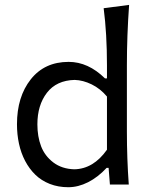

<svg xmlns="http://www.w3.org/2000/svg" viewBox="-20 -764 618 795"><path d="M262.7 11.2Q221.2 11.2 186.3 -2.4Q151.4 -16.1 126.5 -40.3Q101.6 -64.5 84.2 -97.4Q66.9 -130.4 58.6 -168.9Q50.3 -207.5 50.3 -249.5Q50.3 -363.3 107.4 -435.5Q164.6 -507.8 264.2 -507.8Q345.2 -507.8 414.6 -439.5H422.9V-493.7Q422.9 -624.5 409.2 -730L514.6 -743.7Q505.4 -615.2 505.4 -493.7V-219.2Q505.4 -107.4 513.2 0H435.1L429.7 -68.8H421.4Q385.7 -30.3 344.7 -9.5Q303.7 11.2 262.7 11.2ZM287.6 -63Q366.7 -64.5 422.9 -144V-364.3Q395.5 -397 359.6 -414.6Q323.7 -432.1 289.1 -433.1Q213.9 -431.2 174.3 -379.9Q134.8 -328.6 134.8 -249Q134.8 -198.7 150.1 -158.4Q165.5 -118.2 200.9 -91.3Q236.3 -64.5 287.6 -63Z"/></svg>

Font: Commissioner Flair
Style: Regular
Weight: 400
Designer: Kostas Bartsokas
Foundry: Kostas Bartsokas
Version: Version 1.000